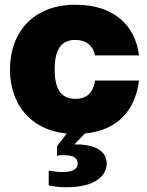

<svg xmlns="http://www.w3.org/2000/svg" viewBox="-20 -552 617 808"><path d="M260 236C380 236 429 188 429 136C429 84 380 56 304 56H293L337 10C480 -4 550 -93 565 -213H380C373 -163 346 -136 297 -136C234 -136 210 -182 210 -260C210 -338 234 -384 297 -384C341 -384 371 -361 380 -319H565C549 -444 462 -532 297 -532C118 -532 22 -414 22 -260C22 -117 105 -5 261 10L220 63V103C230 101 240 101 250 101C290 101 307 114 307 136C307 158 290 172 242 172C228 172 207 170 185 166V228C210 234 235 236 260 236Z"/></svg>

Font: Aspekta 900
Style: Regular
Weight: 900
Designer: Ivo Dolenc
Version: Version 2.000